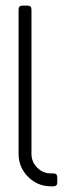

<svg xmlns="http://www.w3.org/2000/svg" viewBox="-20 -656 267 676"><path d="M159.7 0Q112.3 0 78.9 -33.4Q45.4 -66.9 45.4 -114.3V-622.6Q45.4 -636.2 59.1 -636.2H77.1Q90.8 -636.2 90.8 -622.6V-114.3Q90.8 -85.9 111.1 -65.7Q131.3 -45.4 159.7 -45.4H168Q181.6 -45.4 181.6 -31.7V-13.7Q181.6 0 168 0Z"/></svg>

Font: GOSTRUS
Style: type A
Weight: 200
Designer: Юрий и Татьяна Кривогуз
Version: Version 01.0